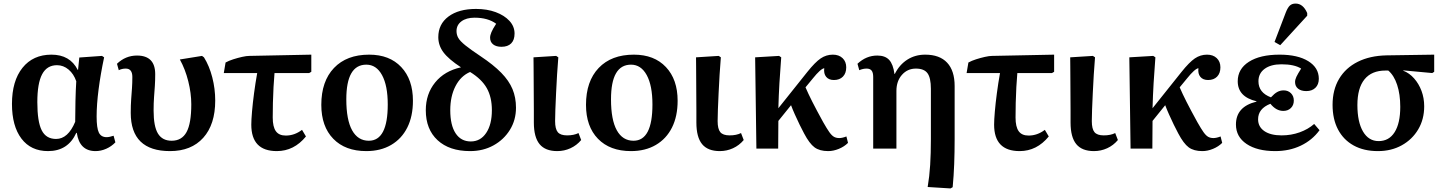

<svg xmlns="http://www.w3.org/2000/svg" viewBox="-20 -832 8089 1075"><path d="M249 14Q153 14 100 -56Q47 -126 47 -250Q47 -379 106 -452.5Q165 -526 268 -526Q372 -526 415 -441H417L424 -510L551 -519L563 -511Q543 -417 532 -331.5Q521 -246 521 -180Q521 -115 533.5 -89.5Q546 -64 577 -64Q592 -64 616 -72L626 -35Q604 -12 574.5 1Q545 14 515 14Q425 14 410 -88H407Q361 14 249 14ZM294 -54Q361 -54 401 -150Q401 -203 402.5 -266.5Q404 -330 407 -377Q393 -418 364 -442.5Q335 -467 299 -467Q243 -467 216 -416.5Q189 -366 189 -260Q189 -151 213.5 -102.5Q238 -54 294 -54Z M932 14Q712 14 712 -200Q712 -244 714.5 -277Q717 -310 719 -339Q721 -368 721 -401Q721 -448 684 -448Q663 -448 645 -439L635 -475Q683 -521 747 -521Q849 -521 849 -417Q849 -381 847 -351Q845 -321 842.5 -288.5Q840 -256 840 -213Q840 -124 864.5 -84Q889 -44 941 -44Q998 -44 1024.5 -92.5Q1051 -141 1051 -248Q1051 -310 1034 -377.5Q1017 -445 987 -499L1111 -519L1122 -511Q1152 -463 1168.5 -399Q1185 -335 1185 -269Q1185 -135 1118 -60.5Q1051 14 932 14Z M1530 14Q1387 14 1387 -134Q1387 -160 1391 -207Q1395 -254 1402.5 -310.5Q1410 -367 1420 -423H1233L1243 -482Q1261 -492 1286 -500Q1311 -508 1335.5 -513.5Q1360 -519 1376 -519L1723 -526V-430L1711 -423H1517Q1514 -389 1511.5 -345Q1509 -301 1508 -256Q1507 -211 1507 -174Q1507 -122 1524.5 -97.5Q1542 -73 1580 -73Q1629 -73 1671 -105L1693 -68Q1626 14 1530 14Z M2031 14Q1913 14 1846 -55Q1779 -124 1779 -245Q1779 -377 1850 -451.5Q1921 -526 2047 -526Q2161 -526 2226.5 -456.5Q2292 -387 2292 -268Q2292 -181 2260.5 -118Q2229 -55 2170 -20.5Q2111 14 2031 14ZM2045 -44Q2151 -44 2151 -247Q2151 -353 2119 -411.5Q2087 -470 2031 -470Q1919 -470 1919 -276Q1919 -161 1951.5 -102.5Q1984 -44 2045 -44Z M2612 14Q2496 14 2430 -47Q2364 -108 2364 -215Q2364 -306 2416.5 -370.5Q2469 -435 2561 -455Q2491 -501 2462.5 -539.5Q2434 -578 2434 -624Q2434 -697 2491 -739.5Q2548 -782 2645 -782Q2707 -782 2755.5 -764Q2804 -746 2832.5 -715Q2861 -684 2861 -644Q2861 -608 2842 -589Q2823 -570 2788 -570Q2758 -570 2741 -583.5Q2724 -597 2724 -621Q2724 -634 2731.5 -652Q2739 -670 2758 -699Q2712 -733 2637 -733Q2591 -733 2563.5 -712.5Q2536 -692 2536 -658Q2536 -637 2546 -619.5Q2556 -602 2585 -578.5Q2614 -555 2671 -517Q2743 -469 2786.5 -424.5Q2830 -380 2849.5 -333Q2869 -286 2869 -229Q2869 -160 2835 -105Q2801 -50 2743 -18Q2685 14 2612 14ZM2616 -40Q2670 -40 2702 -87.5Q2734 -135 2734 -215Q2734 -288 2705.5 -338.5Q2677 -389 2612 -429Q2560 -407 2530.5 -350Q2501 -293 2501 -215Q2501 -131 2531 -85.5Q2561 -40 2616 -40Z M3100 14Q3033 14 3001 -25Q2969 -64 2969 -146Q2969 -172 2969 -211.5Q2969 -251 2968.5 -295.5Q2968 -340 2968 -383Q2968 -426 2967.5 -460Q2967 -494 2967 -511L3094 -519L3106 -511Q3102 -466 3099 -414Q3096 -362 3093.5 -311.5Q3091 -261 3089.5 -219.5Q3088 -178 3088 -154Q3088 -110 3103 -92Q3118 -74 3155 -74Q3193 -74 3219 -87L3234 -48Q3209 -18 3174 -2Q3139 14 3100 14Z M3513 14Q3395 14 3328 -55Q3261 -124 3261 -245Q3261 -377 3332 -451.5Q3403 -526 3529 -526Q3643 -526 3708.5 -456.5Q3774 -387 3774 -268Q3774 -181 3742.5 -118Q3711 -55 3652 -20.5Q3593 14 3513 14ZM3527 -44Q3633 -44 3633 -247Q3633 -353 3601 -411.5Q3569 -470 3513 -470Q3401 -470 3401 -276Q3401 -161 3433.5 -102.5Q3466 -44 3527 -44Z M4010 14Q3943 14 3911 -25Q3879 -64 3879 -146Q3879 -172 3879 -211.5Q3879 -251 3878.5 -295.5Q3878 -340 3878 -383Q3878 -426 3877.5 -460Q3877 -494 3877 -511L4004 -519L4016 -511Q4012 -466 4009 -414Q4006 -362 4003.5 -311.5Q4001 -261 3999.5 -219.5Q3998 -178 3998 -154Q3998 -110 4013 -92Q4028 -74 4065 -74Q4103 -74 4129 -87L4144 -48Q4119 -18 4084 -2Q4049 14 4010 14Z M4617 14Q4569 14 4540.5 -7Q4512 -28 4482 -85Q4471 -105 4457 -134Q4443 -163 4430 -192Q4417 -221 4409 -243L4338 -155L4337 0H4215L4208 -511L4342 -519L4354 -511Q4348 -436 4344 -367Q4340 -298 4338 -226L4500 -429Q4544 -484 4575 -505Q4606 -526 4643 -526Q4677 -526 4697.5 -506.5Q4718 -487 4718 -455Q4718 -422 4699.5 -403Q4681 -384 4649 -384Q4620 -384 4605.5 -402Q4591 -420 4595 -450Q4585 -449 4568.5 -434Q4552 -419 4532 -394L4490 -343Q4505 -308 4528 -262.5Q4551 -217 4589 -148Q4610 -111 4623.5 -92Q4637 -73 4649.5 -66Q4662 -59 4679 -59Q4696 -59 4719 -68L4728 -32Q4707 -11 4676.5 1.5Q4646 14 4617 14Z M5302 223 5174 215Q5184 156 5188 91.5Q5192 27 5192 -52V-335Q5192 -396 5173 -422Q5154 -448 5108 -448Q5061 -448 5030 -413Q4999 -378 4999 -323V0H4869V-401Q4869 -426 4860 -437Q4851 -448 4832 -448Q4812 -448 4791 -439L4781 -475Q4830 -521 4892 -521Q4936 -521 4958.5 -496.5Q4981 -472 4988 -418H4990Q5016 -470 5060 -498Q5104 -526 5160 -526Q5241 -526 5283 -481Q5325 -436 5325 -350V-55Q5325 21 5322.5 86.5Q5320 152 5314 216Z M5689 14Q5546 14 5546 -134Q5546 -160 5550 -207Q5554 -254 5561.5 -310.5Q5569 -367 5579 -423H5392L5402 -482Q5420 -492 5445 -500Q5470 -508 5494.5 -513.5Q5519 -519 5535 -519L5882 -526V-430L5870 -423H5676Q5673 -389 5670.5 -345Q5668 -301 5667 -256Q5666 -211 5666 -174Q5666 -122 5683.5 -97.5Q5701 -73 5739 -73Q5788 -73 5830 -105L5852 -68Q5785 14 5689 14Z M6105 14Q6038 14 6006 -25Q5974 -64 5974 -146Q5974 -172 5974 -211.5Q5974 -251 5973.5 -295.5Q5973 -340 5973 -383Q5973 -426 5972.5 -460Q5972 -494 5972 -511L6099 -519L6111 -511Q6107 -466 6104 -414Q6101 -362 6098.5 -311.5Q6096 -261 6094.5 -219.5Q6093 -178 6093 -154Q6093 -110 6108 -92Q6123 -74 6160 -74Q6198 -74 6224 -87L6239 -48Q6214 -18 6179 -2Q6144 14 6105 14Z M6712 14Q6664 14 6635.5 -7Q6607 -28 6577 -85Q6566 -105 6552 -134Q6538 -163 6525 -192Q6512 -221 6504 -243L6433 -155L6432 0H6310L6303 -511L6437 -519L6449 -511Q6443 -436 6439 -367Q6435 -298 6433 -226L6595 -429Q6639 -484 6670 -505Q6701 -526 6738 -526Q6772 -526 6792.5 -506.5Q6813 -487 6813 -455Q6813 -422 6794.5 -403Q6776 -384 6744 -384Q6715 -384 6700.5 -402Q6686 -420 6690 -450Q6680 -449 6663.5 -434Q6647 -419 6627 -394L6585 -343Q6600 -308 6623 -262.5Q6646 -217 6684 -148Q6705 -111 6718.5 -92Q6732 -73 6744.5 -66Q6757 -59 6774 -59Q6791 -59 6814 -68L6823 -32Q6802 -11 6771.5 1.5Q6741 14 6712 14Z M7120 14Q7019 14 6959.5 -26Q6900 -66 6900 -135Q6900 -235 7015 -263V-265Q6910 -290 6910 -377Q6910 -446 6972.5 -486Q7035 -526 7144 -526Q7246 -526 7305 -489.5Q7364 -453 7364 -391Q7364 -359 7345 -340.5Q7326 -322 7294 -322Q7265 -322 7248 -335.5Q7231 -349 7231 -373Q7231 -386 7238.5 -402Q7246 -418 7265 -448Q7227 -472 7155 -472Q7095 -472 7060.5 -446.5Q7026 -421 7026 -377Q7026 -313 7096 -287Q7115 -308 7131.5 -317Q7148 -326 7167 -326Q7192 -326 7208 -310Q7224 -294 7224 -269Q7224 -243 7207.5 -227Q7191 -211 7165 -211Q7125 -211 7093 -251Q7024 -224 7024 -164Q7024 -122 7059 -98Q7094 -74 7156 -74Q7209 -74 7256.5 -91Q7304 -108 7338 -138L7368 -103Q7327 -47 7263 -16.5Q7199 14 7120 14ZM7148 -579 7116 -597 7179 -762Q7190 -790 7202 -801Q7214 -812 7234 -812Q7276 -812 7299 -759V-744Z M7695 14Q7616 14 7559 -17.5Q7502 -49 7471.5 -107Q7441 -165 7441 -245Q7441 -329 7477.5 -390.5Q7514 -452 7582 -486Q7650 -520 7743 -522L8010 -526V-430L7999 -423L7837 -438V-436Q7871 -423 7897.5 -393Q7924 -363 7939 -323Q7954 -283 7954 -237Q7954 -164 7920.5 -107.5Q7887 -51 7828.5 -18.5Q7770 14 7695 14ZM7699 -42Q7757 -42 7788.5 -92Q7820 -142 7820 -234Q7820 -304 7802.5 -357Q7785 -410 7753 -437H7737Q7660 -437 7620 -388Q7580 -339 7580 -244Q7580 -149 7611.5 -95.5Q7643 -42 7699 -42Z"/></svg>

Font: Literata 36pt SemiBold
Style: Regular
Weight: 600
Designer: Latin by Veronika Burian and Jose Scaglione. Greek by Irene Vlachou. Cyrillic by Vera Evstafieva.
Foundry: TypeTogether
Version: Version 3.002